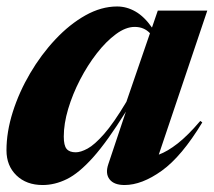

<svg xmlns="http://www.w3.org/2000/svg" viewBox="-24 -544 644 578"><path d="M302 -49.5 355 -208Q299 -118 256.2 -70.2Q213.5 -22.5 177.2 -4.8Q141 13 104.5 13Q55.5 13 25.5 -16Q-4.5 -45 -4.5 -91.5Q-4.5 -147 14.5 -207Q33.5 -267 66.8 -323.5Q100 -380 142.8 -425.5Q185.5 -471 233.2 -497.8Q281 -524.5 328.5 -524.5Q357.5 -524.5 384 -509.2Q410.5 -494 433.5 -461L451 -512H600L454 -78.5Q480 -88 510.8 -112Q541.5 -136 579 -180L585 -175.5Q523 -73 463 -30Q403 13 351 13Q319 13 305.8 -4.2Q292.5 -21.5 302 -49.5ZM168 -133Q168 -106 176.5 -95.8Q185 -85.5 204 -85.5Q219 -85.5 239.8 -96.8Q260.5 -108 289.2 -140.5Q318 -173 356.5 -237.5L427.5 -444Q409.5 -463 381.5 -463Q354.5 -463 325 -441.2Q295.5 -419.5 267.5 -383.5Q239.5 -347.5 217 -304Q194.5 -260.5 181.2 -216Q168 -171.5 168 -133Z"/></svg>

Font: Newsreader Display
Style: Bold Italic
Weight: 700
Italic angle: -17°
Designer: Hugues Gentile
Foundry: Production Type
Version: Version 1.001